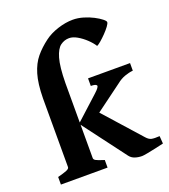

<svg xmlns="http://www.w3.org/2000/svg" viewBox="-139 -858 850 963"><g transform="rotate(-20 286.5 -376.0)"><path d="M573.2 -18.6Q554.2 -14.2 528.8 -8.5Q503.4 -2.9 482.2 1Q460.9 4.9 454.1 4.9Q433.6 4.9 416.3 -1Q398.9 -6.8 388.2 -21L217.3 -248V-70.3Q217.3 -63 226.1 -57.4Q234.9 -51.8 271 -40.5V0H22V-40.5Q54.2 -48.8 69.8 -55.2Q85.4 -61.5 85.4 -70.3V-437.5Q86.4 -515.6 101.1 -564.7Q115.7 -613.8 142.8 -646.5Q169.9 -679.2 208 -707.5Q237.3 -729.5 279.5 -743.2Q321.8 -756.8 359.9 -756.8Q387.2 -756.8 415.3 -748.5Q443.4 -740.2 466.8 -728Q490.2 -715.8 504.6 -704.3Q519 -692.9 519 -686.5Q519 -679.2 508.3 -664.8Q497.6 -650.4 482.2 -634.5Q466.8 -618.7 452.4 -606.4Q438 -594.2 430.7 -591.3Q418.5 -610.8 397.7 -630.4Q377 -649.9 354 -663.1Q331.1 -676.3 311 -676.3Q286.1 -676.3 265.1 -661.1Q244.1 -646 231.2 -601.8Q218.3 -557.6 217.3 -470.7V-260.3L338.4 -370.6Q367.7 -397 362.8 -405.3Q357.9 -413.6 332 -413.6V-454.1H556.2V-413.6Q534.7 -411.6 511.7 -403.3Q488.8 -395 468.3 -378.4L326.2 -273.4L500 -78.6Q513.7 -63 527.8 -60.1Q542 -57.1 570.3 -59.1Z"/></g></svg>

Font: Gentium Book Plus
Style: Bold
Weight: 700
Designer: Victor Gaultney, Annie Olsen, Iska Routamaa, Becca Hirsbrunner
Foundry: SIL International
Version: Version 6.101